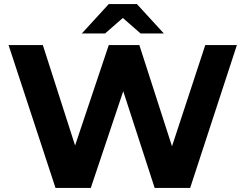

<svg xmlns="http://www.w3.org/2000/svg" viewBox="-20 -921 1203 941"><path d="M582 -833 669 -757H783L651 -901H513L381 -757H495ZM986 -700 823 -204 663 -700H513L348 -208L190 -700H22L252 0H425L584 -474L738 0H912L1141 -700Z"/></svg>

Font: Montserrat Lite
Style: Bold
Weight: 700
Designer: Julieta Ulanovsky
Foundry: Julieta Ulanovsky
Version: Version 7.200;PS 007.200;hotconv 1.0.88;makeotf.lib2.5.64775